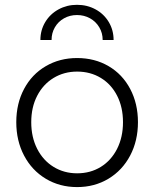

<svg xmlns="http://www.w3.org/2000/svg" viewBox="-20 -761 634 789"><path d="M46.9 -258.8Q46.9 -335.4 78.9 -395.5Q110.8 -455.6 168 -489Q225.1 -522.5 296.9 -522.5Q369.1 -522.5 426 -489.3Q482.9 -456.1 514.9 -395.8Q546.9 -335.4 546.9 -258.8Q546.9 -182.6 514.9 -121.8Q482.9 -61 425.8 -26.6Q368.7 7.8 296.9 7.8Q225.1 7.8 168 -26.6Q110.8 -61 78.9 -121.8Q46.9 -182.6 46.9 -258.8ZM485.4 -258.8Q485.4 -320.3 461.4 -367.4Q437.5 -414.6 394.5 -440.7Q351.6 -466.8 296.9 -466.8Q243.2 -466.8 200.2 -440.7Q157.2 -414.6 132.8 -367.4Q108.4 -320.3 108.4 -258.8Q108.4 -197.3 132.8 -149.4Q157.2 -101.6 200.2 -75.2Q243.2 -48.8 296.9 -48.8Q351.6 -48.8 394.3 -75.2Q437 -101.6 461.2 -149.4Q485.4 -197.3 485.4 -258.8ZM446.8 -596.7H401.9Q401.9 -625.5 387.9 -648.9Q374 -672.4 349.9 -685.8Q325.7 -699.2 296.4 -699.2Q267.1 -699.2 243.2 -685.8Q219.2 -672.4 205.6 -648.9Q191.9 -625.5 191.9 -596.7H146Q146 -637.2 166 -670.4Q186 -703.6 220.5 -722.4Q254.9 -741.2 296.4 -741.2Q338.4 -741.2 372.8 -722.4Q407.2 -703.6 427 -670.4Q446.8 -637.2 446.8 -596.7Z"/></svg>

Font: Reddit Sans Fudge Light
Style: Regular
Weight: 300
Designer: Stephen Hutchings
Foundry: Reddit
Version: Version 1.013